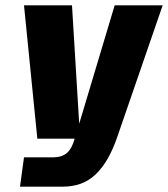

<svg xmlns="http://www.w3.org/2000/svg" viewBox="-20 -520 630 720"><path d="M277 -56 410 -500H590L421 -10Q404 40 383.5 75.5Q363 111 338 134.5Q313 158 282.5 169Q252 180 215 180H55L70 70H180Q212 70 231 53.5Q250 37 260 0H120L70 -500H250Z"/></svg>

Font: Fivo Sans Modern Heavy
Style: Regular
Weight: 900
Designer: Alexander Slobzheninov
Foundry: Alexander Slobzheninov
Version: 1.0